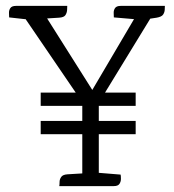

<svg xmlns="http://www.w3.org/2000/svg" viewBox="-20 -631 589 651"><path d="M315 -305V0H259V-305ZM315 -45 389 -39Q390 -34 390 -24.5Q390 -15 385 -7.5Q380 0 366 0H181Q182 -5 182 -14Q182 -23 187.5 -31Q193 -39 209 -40L259 -43ZM56 -582 130 -584 310 -299 267 -282 442 -579 500 -585 300 -258H277ZM436 -566 366 -572Q366 -577 365.5 -586.5Q365 -596 370 -603.5Q375 -611 389 -611H539Q539 -606 538.5 -597.5Q538 -589 533 -581.5Q528 -574 511 -571L491 -568ZM65 -566 11 -572Q11 -577 10.5 -586.5Q10 -596 15 -603.5Q20 -611 34 -611H208Q208 -606 207.5 -597Q207 -588 202 -580Q197 -572 180 -571L132 -568ZM440 -317V-272H118V-317ZM440 -221V-176H118V-221Z"/></svg>

Font: Karma Variable Light
Style: Regular
Weight: 300
Designer: Joana Correia
Foundry: Indian Type Foundry
Version: Version 3.000